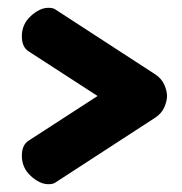

<svg xmlns="http://www.w3.org/2000/svg" viewBox="-20 -523 467 492"><path d="M104 -51Q82 -51 59 -72Q36 -93 36 -124Q36 -152 54 -163L230 -277L54 -391Q36 -402 36 -430Q36 -461 59 -482Q82 -503 104 -503Q117 -503 123 -498L377 -333Q394 -322 401 -306Q408 -290 408 -277Q408 -264 401 -248Q394 -232 377 -221L123 -56Q117 -51 104 -51Z"/></svg>

Font: Dosis ExtraLight ExtraBold
Style: Regular
Weight: 800
Version: Version 3.001; ttfautohint (v1.8.2)